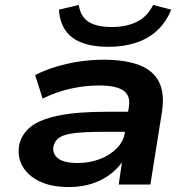

<svg xmlns="http://www.w3.org/2000/svg" viewBox="-20 -745 761 775"><path d="M258 10Q186 10 138.5 -13.5Q91 -37 70 -75.5Q49 -114 58 -162Q68 -204 103.5 -233Q139 -262 214 -278Q289 -294 415 -294H518L506 -213H402Q327 -213 283 -208Q239 -203 220 -190Q201 -177 196 -155Q190 -125 214 -106Q238 -87 294 -87Q341 -87 382 -102.5Q423 -118 451 -146Q479 -174 484 -210L500 -312Q508 -359 478 -379.5Q448 -400 380 -400Q323 -400 264.5 -387Q206 -374 152 -347L122 -442Q161 -462 207.5 -476Q254 -490 303 -497Q352 -504 397 -504Q485 -504 541.5 -482.5Q598 -461 621.5 -415Q645 -369 634 -295L587 0H459L475 -108H484Q465 -74 432 -47Q399 -20 355.5 -5Q312 10 258 10ZM417 -556Q355 -556 311 -572.5Q267 -589 244 -622.5Q221 -656 218 -706L298 -725Q305 -677 338 -656.5Q371 -636 431 -636Q490 -636 532.5 -657Q575 -678 598 -725L671 -706Q651 -656 615 -622.5Q579 -589 529 -572.5Q479 -556 417 -556Z"/></svg>

Font: Nunito Sans 10pt Expanded
Style: Bold Italic
Weight: 700
Width: 7
Italic angle: -9°
Designer: Vernon Adams
Foundry: Vernon Adams
Version: Version 3.101;gftools[0.9.27]